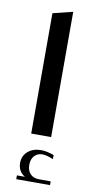

<svg xmlns="http://www.w3.org/2000/svg" viewBox="-91 -623 440 880"><g transform="rotate(10 129.5 -182.5)"><path d="M83 -560.1 175.8 -583V0H83ZM150.9 200.2H209V217.8H51.8V200.2H88.9Q56.2 180.2 56.2 141.1Q56.2 108.4 79.8 87.6Q103.5 66.9 141.1 66.9Q167.5 66.9 201.2 79.1V98.1Q169.4 85 150.9 85Q127.9 85 113.5 100.3Q99.1 115.7 99.1 142.1Q99.1 167.5 112.5 183.1Q126 198.7 150.9 200.2Z"/></g></svg>

Font: Wesal
Style: Regular
Weight: 300
Designer: Ahmed zaza
Foundry: Ahmed zaza
Version: Version 2.01